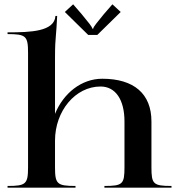

<svg xmlns="http://www.w3.org/2000/svg" viewBox="-20 -870 825 890"><path d="M280.5 -814.5 389 -708H431L539.5 -814.5L501 -850L461.5 -804.5C429.6 -764.8 414 -747.7 412 -737H408C406 -747.7 393.6 -761.1 358.5 -804.5L319 -850ZM15 0H330V-8C244.5 -8 235 -17 235 -95V-218C235 -355.9 329.5 -469 446 -469C515.4 -469 557 -408.2 557 -307V-95C557 -16.7 549 -8 464 -8V0H775V-8C690 -8 682 -17 682 -95V-307C682 -435.1 601.2 -505 454 -505C358 -505 274.4 -438.5 235 -342.2V-600C235 -658.2 236.8 -679.2 239.2 -707.5C240.9 -727.4 242.9 -751.4 245 -796H237C232 -724 123.7 -720 15 -720V-712C100.5 -712 110 -703 110 -625V-95C110 -17 100.5 -8 15 -8Z"/></svg>

Font: Prida01
Style: Black
Weight: 900
Designer: gluk
Foundry: gluk
Version: Version 00.072